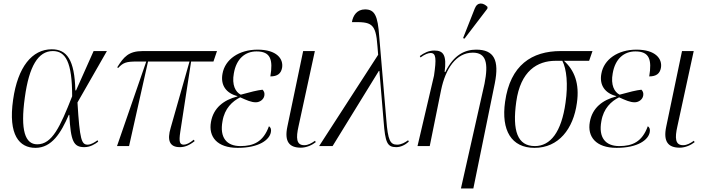

<svg xmlns="http://www.w3.org/2000/svg" viewBox="-20 -824 3988 1083"><path d="M180 10C272 10 324 -74 368 -176H371C379 -26 395 6 456 6C489 6 516 -11 534 -25L530 -33C517 -23 494 -8 475 -8C440 -8 430 -33 417 -246L583 -536H508L409 -314H405C401 -487 357 -546 272 -546C161 -546 80 -446 54 -262C25 -61 90 10 180 10ZM190 -10C122 -10 94 -88 120 -274C144 -450 195 -536 278 -536C350 -536 387 -474 387 -281C319 -108 274 -10 190 -10Z M640 0H708L815 -477H1049L943 -104C921 -32 937 6 994 6C1020 6 1045 -2 1078 -28L1073 -36C1050 -17 1031 -8 1017 -8C994 -8 988 -22 997 -81L1058 -477H1184L1204 -536H786C705 -536 678 -503 641 -444L647 -441C675 -471 692 -477 753 -477H805Z M1321 10C1442 10 1501 -36 1508 -79C1511 -94 1507 -106 1497 -112C1465 -23 1409 0 1336 0C1258 0 1218 -48 1235 -140C1247 -213 1291 -253 1335 -275C1373 -258 1397 -247 1423 -247C1445 -247 1467 -262 1471 -284C1474 -299 1469 -310 1461 -318C1432 -315 1392 -305 1338 -290C1308 -305 1287 -345 1299 -410C1313 -493 1363 -534 1427 -534C1506 -534 1521 -488 1505 -393C1545 -393 1565 -409 1571 -441C1580 -492 1541 -544 1433 -544C1328 -544 1249 -489 1235 -408C1223 -343 1256 -298 1319 -282V-280C1242 -260 1184 -216 1170 -136C1155 -53 1204 10 1321 10Z M1677 9C1709 9 1741 -6 1761 -22L1757 -30C1737 -16 1718 -5 1696 -5C1651 -5 1649 -46 1664 -112L1756 -536H1690L1601 -110C1583 -25 1612 9 1677 9Z M1780 0H1856L2117 -424H2120L2144 -138C2153 -20 2164 6 2215 6C2240 6 2265 -6 2286 -25L2282 -33C2266 -21 2244 -8 2220 -8C2181 -8 2168 -32 2159 -149L2119 -619C2111 -735 2094 -771 2039 -771C1994 -771 1971 -737 1965 -699C2074 -701 2100 -695 2109 -564L2113 -515Z M2600 -606 2729 -775 2730 -785C2707 -809 2673 -815 2658 -776L2592 -609ZM2580 239H2650L2771 -354C2797 -485 2767 -544 2666 -544C2605 -544 2540 -517 2492 -418H2488C2500 -512 2482 -539 2430 -539C2398 -539 2373 -526 2348 -508L2352 -500C2376 -518 2396 -525 2409 -525C2440 -525 2442 -493 2428 -397L2335 0H2404L2468 -316C2493 -437 2553 -527 2647 -527C2722 -527 2736 -469 2713 -352Z M2995 10C3131 10 3214 -97 3234 -243C3250 -353 3220 -428 3161 -481H3303L3322 -536H3143C2980 -536 2858 -457 2829 -250C2806 -88 2865 10 2995 10ZM2997 0C2899 0 2869 -86 2892 -250C2916 -424 3011 -481 3114 -481H3152C3176 -435 3185 -348 3170 -245C3147 -79 3085 0 2997 0Z M3458 10C3579 10 3638 -36 3645 -79C3648 -94 3644 -106 3634 -112C3602 -23 3546 0 3473 0C3395 0 3355 -48 3372 -140C3384 -213 3428 -253 3472 -275C3510 -258 3534 -247 3560 -247C3582 -247 3604 -262 3608 -284C3611 -299 3606 -310 3598 -318C3569 -315 3529 -305 3475 -290C3445 -305 3424 -345 3436 -410C3450 -493 3500 -534 3564 -534C3643 -534 3658 -488 3642 -393C3682 -393 3702 -409 3708 -441C3717 -492 3678 -544 3570 -544C3465 -544 3386 -489 3372 -408C3360 -343 3393 -298 3456 -282V-280C3379 -260 3321 -216 3307 -136C3292 -53 3341 10 3458 10Z M3814 9C3846 9 3878 -6 3898 -22L3894 -30C3874 -16 3855 -5 3833 -5C3788 -5 3786 -46 3801 -112L3893 -536H3827L3738 -110C3720 -25 3749 9 3814 9Z"/></svg>

Font: Noto Serif Display SemiCondensed Light
Style: Italic
Weight: 300
Width: 4
Italic angle: -12°
Designer: Monotype Design Team
Foundry: Monotype Imaging Inc.
Version: Version 2.009